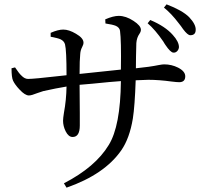

<svg xmlns="http://www.w3.org/2000/svg" viewBox="-20 -824 920 883"><path d="M286 39 274 19Q419 -56 480 -157Q534 -244 536 -451Q492 -448 404 -439Q364 -436 346 -434Q346 -387 347 -304Q347 -260 347 -247Q347 -194 314 -194Q295 -194 282 -220Q270 -244 270 -269Q270 -280 274 -305Q285 -364 286 -426Q237 -418 179 -405Q170 -402 152 -396Q125 -385 113 -385Q95 -385 70 -412Q49 -434 40 -453Q33 -468 33 -510L49 -514L50 -513Q68 -486 78 -477Q93 -461 109 -461Q136 -461 249 -474Q275 -477 286 -478Q286 -593 279 -620Q275 -635 259 -643Q246 -649 213 -655V-673Q247 -688 271 -688Q297 -688 329 -669Q364 -649 364 -628Q364 -619 358 -608Q350 -593 349 -576Q346 -549 346 -484L536 -504Q538 -638 532 -682Q530 -697 513 -705Q499 -711 465 -716L464 -735Q501 -751 526 -751Q559 -751 594 -728Q628 -706 628 -687Q628 -678 621 -668Q609 -651 607 -626Q605 -558 605 -510Q667 -516 711 -525Q727 -528 735 -528Q769 -528 799 -513Q832 -496 832 -473Q832 -446 804 -446Q794 -446 769 -449Q711 -457 662 -457Q646 -457 610 -455Q606 -455 604 -455Q600 -336 591 -279Q576 -188 538 -133Q461 -22 286 39ZM777 -582Q764 -583 741 -617Q738 -622 736 -624.5Q734 -627 731 -633Q694 -687 659 -717L671 -732Q740 -703 775 -663Q803 -632 803 -607Q802 -596 794.5 -588.5Q787 -581 777 -582ZM855 -662Q843 -662 822 -690Q816 -699 812.5 -703.5Q809 -708 802 -717Q768 -762 734 -789L746 -804Q819 -776 850 -745Q881 -712 880 -687Q880 -662 855 -662Z"/></svg>

Font: GenRyuMin TW M
Style: Regular
Weight: 500
Version: Version 1.501;PS 1;hotconv 16.6.51;makeotf.lib2.5.65220